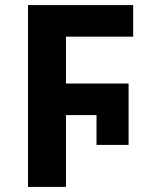

<svg xmlns="http://www.w3.org/2000/svg" viewBox="-20 -734 593 754"><path d="M503 -714V-590H239V-406H485V-165H359V-282H239V0H90V-714Z"/></svg>

Font: BC Sans
Style: Bold
Weight: 700
Designer: Monotype Design Team
Province of B.C.
Foundry: Monotype Imaging Inc.
Version: Version 2.000;GOOG;noto-source:20170915:90ef993387c0